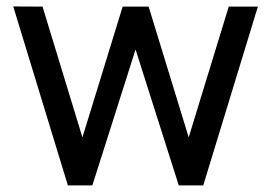

<svg xmlns="http://www.w3.org/2000/svg" viewBox="-20 -560 819 580"><path d="M259 0 389.5 -410.5 520 0H594L759 -540H671L550 -145L429 -540H350.5L229 -145L108.5 -540L20 -540.5L185 0Z"/></svg>

Font: Hauora Medium
Style: Regular
Weight: 500
Designer: Wayne Shih
Foundry: WCYS
Version: Version 1.001;hotconv 1.0.109;makeotfexe 2.5.65596